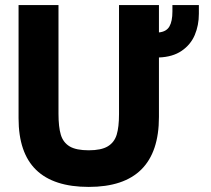

<svg xmlns="http://www.w3.org/2000/svg" viewBox="-20 -717 829 755"><path d="M53 -252V-697H210V-270Q210 -217.5 219.2 -187Q228.5 -156.5 254 -141.2Q279.5 -126 329 -126Q378 -126 403.8 -141.5Q429.5 -157 438.8 -187.2Q448 -217.5 448 -268V-697H605V-589.5Q634.5 -592.5 646.2 -613Q658 -633.5 658 -672V-697H762V-663Q762 -617.5 745.8 -579.2Q729.5 -541 694.2 -517Q659 -493 605 -491V-257Q605 18 329 18Q191 18 122 -49Q53 -116 53 -252Z"/></svg>

Font: HK Grotesk Black
Style: Regular
Weight: 900
Designer: Alfredo Marco Pradil
Foundry: Hanken Design Co.
Version: Version 3.001